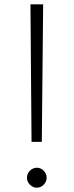

<svg xmlns="http://www.w3.org/2000/svg" viewBox="-20 -860 341 890"><path d="M126.2 -202.5 121.2 -840H180L173.8 -202.5ZM151.2 10Q132.5 10 118.8 -3.8Q105 -17.5 105 -36.2Q105 -55 118.8 -68.8Q132.5 -82.5 151.2 -82.5Q168.8 -82.5 182.5 -68.8Q196.2 -55 196.2 -36.2Q196.2 -17.5 182.5 -3.8Q168.8 10 151.2 10Z"/></svg>

Font: Now Light
Style: Regular
Weight: 300
Designer: Alfredo Marco Pradil
Foundry: Alfredo Marco Pradil
Version: Version 1.002;PS 001.002;hotconv 1.0.88;makeotf.lib2.5.64775